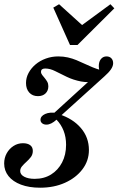

<svg xmlns="http://www.w3.org/2000/svg" viewBox="-77 -695 561 908"><path d="M112.9 192.7Q60.5 192.7 22.2 178.2Q-16.1 163.7 -36.7 137.9Q-57.3 112.1 -57.3 78.2Q-57.3 51.6 -45.2 29.8Q-33.1 8.1 -12.9 -4.8Q7.3 -17.7 31.5 -17.7Q53.2 -17.7 65.7 -8.5Q78.2 0.8 78.2 18.5Q78.2 35.5 69 47.6Q59.7 59.7 48 70.2Q36.3 80.6 27.4 91.1Q18.5 101.6 18.5 113.7Q18.5 130.6 37.5 140.7Q56.5 150.8 87.1 150.8Q131.5 150.8 164.5 130.2Q197.6 109.7 216.5 73.4Q235.5 37.1 235.5 -10.5Q235.5 -46.8 223.8 -76.6Q212.1 -106.5 190.3 -129Q164.5 -105.6 142.7 -105.6Q129.8 -105.6 122.2 -112.1Q114.5 -118.5 114.5 -128.2Q114.5 -146 136.7 -156Q158.9 -166.1 193.5 -160.5L164.5 -147.6L376.6 -341.1L388.7 -312.1Q342.7 -302.4 306 -309.7Q269.4 -316.9 239.1 -331.5Q208.9 -346 184.3 -358.5Q159.7 -371 137.1 -371Q116.9 -371 116.9 -355.6Q116.9 -347.6 122.6 -340.3Q128.2 -333.1 134.7 -325.4Q141.1 -317.7 146.4 -308.5Q151.6 -299.2 151.6 -287.1Q151.6 -266.1 138.3 -253.2Q125 -240.3 102.4 -240.3Q76.6 -240.3 61.3 -257.3Q46 -274.2 46 -302.4Q46 -327.4 58.1 -350Q70.2 -372.6 91.1 -390.3Q112.1 -408.1 139.9 -418.1Q167.7 -428.2 198.4 -428.2Q222.6 -428.2 244 -423.4Q265.3 -418.5 284.7 -410.5Q304 -402.4 323 -393.5Q341.9 -384.7 361.3 -376.6Q380.6 -368.5 401.6 -362.9L395.2 -354Q388.7 -374.2 390.7 -391.1Q392.7 -408.1 402.4 -418.1Q412.1 -428.2 426.6 -428.2Q441.1 -428.2 449.6 -419.4Q458.1 -410.5 458.1 -396Q458.1 -382.3 447.6 -366.9Q437.1 -351.6 416.1 -333.1L207.3 -144.4L202.4 -154.8Q267.7 -133.9 305.6 -89.5Q343.5 -45.2 343.5 14.5Q343.5 65.3 312.9 105.6Q282.3 146 230.2 169.4Q178.2 192.7 112.9 192.7ZM445.2 -675 463.7 -655.6 289.5 -482.3H254L175 -658.9L202.4 -675L330.6 -558.9L283.9 -556.5Z"/></svg>

Font: Playfair 9pt
Style: Bold Italic
Weight: 700
Italic angle: -15.6°
Designer: Claus Eggers Sørensen
Foundry: Claus Eggers Sørensen
Version: Version 2.203